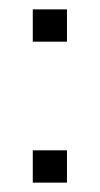

<svg xmlns="http://www.w3.org/2000/svg" viewBox="-20 -418 213 410"><path d="M50 -329V-398H123V-329ZM50 -28V-97H123V-28Z"/></svg>

Font: Kanit Light
Style: Regular
Weight: 300
Designer: Katatrad Team
Foundry: CadsonDemak
Version: Version 2.000; ttfautohint (v1.8.3)